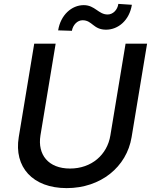

<svg xmlns="http://www.w3.org/2000/svg" viewBox="-20 -951 778 983"><path d="M622.9 -727.3 545.1 -257.8C529.1 -159.1 449.2 -88.1 338.4 -88.1C227.6 -88.1 171.2 -159.1 187.1 -257.8L264.9 -727.3H155.2L76 -248.9C50.8 -96.2 146.7 12.1 321.4 12.1C495.7 12.1 628.6 -96.2 653.8 -248.9L733 -727.3ZM277.7 -795.5 348 -793.3C353.7 -824.2 376.4 -847.3 402.7 -847.3C453.1 -847.3 456.7 -799 523.4 -799C585.9 -799.4 642.4 -847.3 655.2 -926.5L585.9 -931.1C581.7 -900.2 558.2 -876.8 531.2 -876.8C483.7 -876.8 466.6 -924.7 408.7 -924.7C346.6 -924.7 290.1 -873.9 277.7 -795.5Z"/></svg>

Font: Magic Ui Pro Medium
Style: Italic
Weight: 500
Italic angle: -9.39999°
Designer: Stefan Endress, Andreas Faust
Version: Version 1.000;FEAKit 1.0